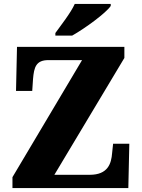

<svg xmlns="http://www.w3.org/2000/svg" viewBox="-20 -951 717 971"><path d="M260 -784V-771H345C411 -808 517 -886 540 -921V-931H358C338 -886 288 -823 260 -784ZM43 0H629L634 -224H552L547 -177C543 -124 526 -67 434 -67H255L609 -658V-714H66L61 -491H143L147 -551C152 -611 162 -647 225 -647H395L43 -55Z"/></svg>

Font: Noto Serif Tamil SemiCondensed Black
Style: Regular
Weight: 900
Width: 4
Designer: Indian Type Foundry, Tom Grace, and the Monotype Design Team
Foundry: Monotype Imaging Inc.
Version: Version 2.004